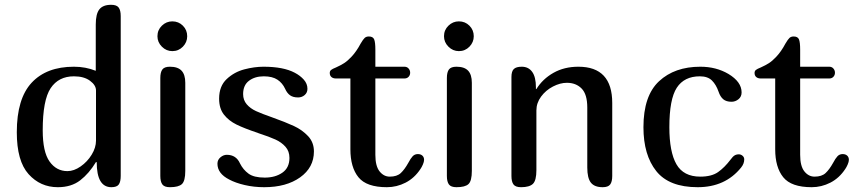

<svg xmlns="http://www.w3.org/2000/svg" viewBox="-20 -780 3567 800"><path d="M379 -485V-678Q379 -722 394 -741Q409 -760 443 -760Q466 -760 474.5 -748.5Q483 -737 483 -713V-47Q483 -23 475 -11.5Q467 0 444 0Q383 0 383 -104L380 -105Q351 -57 314 -28.5Q277 0 221 0Q148 0 99 -54.5Q50 -109 50 -229Q50 -369 112 -435.5Q174 -502 288 -502Q337 -502 379 -485ZM261 -67Q288 -67 316 -86.5Q344 -106 362 -135.5Q380 -165 380 -194V-403Q380 -425 355 -443.5Q330 -462 288 -462Q224 -462 191 -412.5Q158 -363 158 -237Q158 -147 186.5 -107Q215 -67 261 -67Z M688 0Q665 0 656.5 -11.5Q648 -23 648 -47V-455Q648 -479 656.5 -490.5Q665 -502 688 -502Q721 -502 736.5 -485.5Q752 -469 752 -435V-68Q752 -26 738 -13Q724 0 688 0ZM698 -691Q724 -691 742 -673Q760 -655 760 -629Q760 -604 742 -585.5Q724 -567 698 -567Q673 -567 654.5 -585.5Q636 -604 636 -629Q636 -655 654.5 -673Q673 -691 698 -691Z M1057 -225 1055 -226Q998 -245 965.5 -261Q933 -277 913 -302.5Q893 -328 893 -369Q893 -421 924.5 -450.5Q956 -480 998 -491Q1040 -502 1078 -502Q1161 -502 1208 -477Q1231 -465 1246 -448Q1261 -431 1261 -410Q1261 -394 1249.5 -384Q1238 -374 1222 -374Q1201 -374 1188.5 -383Q1176 -392 1168 -410Q1157 -434 1136 -448Q1115 -462 1079 -462Q1042 -462 1017.5 -443.5Q993 -425 993 -388Q993 -363 1008 -345.5Q1023 -328 1047 -317Q1071 -306 1114 -291Q1170 -271 1204.5 -255Q1239 -239 1263.5 -213Q1288 -187 1288 -149Q1288 -82 1230.5 -41Q1173 0 1081 0Q1038 0 999.5 -9Q961 -18 935 -32Q886 -57 886 -98Q886 -114 898.5 -124.5Q911 -135 925 -135Q964 -135 980 -99Q993 -73 1015.5 -56.5Q1038 -40 1083 -40Q1127 -40 1156.5 -60.5Q1186 -81 1186 -122Q1186 -150 1169.5 -168.5Q1153 -187 1128 -198.5Q1103 -210 1057 -225Z M1440 -158V-453H1380Q1368 -453 1361 -459Q1354 -465 1354 -476Q1354 -484 1359.5 -488.5Q1365 -493 1380 -499Q1400 -508 1414 -517Q1428 -526 1444 -543Q1465 -565 1483 -599Q1493 -616 1499.5 -622Q1506 -628 1517 -628Q1534 -628 1539 -616Q1544 -604 1544 -573V-502H1665Q1676 -502 1682.5 -494.5Q1689 -487 1689 -477Q1689 -467 1682.5 -460Q1676 -453 1665 -453H1544V-135Q1544 -88 1561.5 -66Q1579 -44 1604 -44Q1634 -44 1650 -59Q1666 -74 1681 -101Q1691 -120 1699.5 -129Q1708 -138 1721 -138Q1733 -138 1740 -131.5Q1747 -125 1747 -114Q1747 -106 1742 -94.5Q1737 -83 1732 -76Q1707 -38 1670 -19Q1633 0 1592 0Q1507 0 1473.5 -41.5Q1440 -83 1440 -158Z M1882 0Q1859 0 1850.5 -11.5Q1842 -23 1842 -47V-455Q1842 -479 1850.5 -490.5Q1859 -502 1882 -502Q1915 -502 1930.5 -485.5Q1946 -469 1946 -435V-68Q1946 -26 1932 -13Q1918 0 1882 0ZM1892 -691Q1918 -691 1936 -673Q1954 -655 1954 -629Q1954 -604 1936 -585.5Q1918 -567 1892 -567Q1867 -567 1848.5 -585.5Q1830 -604 1830 -629Q1830 -655 1848.5 -673Q1867 -691 1892 -691Z M2154 -502Q2182 -502 2197.5 -480.5Q2213 -459 2213 -416V-409H2215Q2241 -451 2286 -476.5Q2331 -502 2390 -502Q2531 -502 2531 -351V-47Q2531 -23 2522.5 -11.5Q2514 0 2491 0Q2457 0 2442 -19Q2427 -38 2427 -82V-332Q2427 -387 2403.5 -411Q2380 -435 2342 -435Q2314 -435 2284 -419.5Q2254 -404 2234.5 -377.5Q2215 -351 2215 -320V-71Q2215 -28 2200.5 -14Q2186 0 2151 0Q2128 0 2119.5 -11.5Q2111 -23 2111 -47V-459Q2111 -483 2121 -492.5Q2131 -502 2154 -502Z M3058 -137Q3067 -137 3074 -131Q3081 -125 3081 -116Q3081 -98 3068 -82Q3002 0 2887 0Q2768 0 2714.5 -67Q2661 -134 2661 -250Q2661 -381 2726 -441.5Q2791 -502 2898 -502Q2964 -502 3015 -472Q3070 -439 3070 -395Q3070 -377 3057 -366.5Q3044 -356 3028 -356Q3006 -356 2993.5 -366.5Q2981 -377 2974 -398Q2964 -427 2946.5 -444.5Q2929 -462 2896 -462Q2831 -462 2800 -414.5Q2769 -367 2769 -250Q2769 -147 2798.5 -95.5Q2828 -44 2898 -44Q2945 -44 2972 -63Q2999 -82 3024 -115L3033 -126Q3043 -137 3058 -137Z M3210 -158V-453H3150Q3138 -453 3131 -459Q3124 -465 3124 -476Q3124 -484 3129.5 -488.5Q3135 -493 3150 -499Q3170 -508 3184 -517Q3198 -526 3214 -543Q3235 -565 3253 -599Q3263 -616 3269.5 -622Q3276 -628 3287 -628Q3304 -628 3309 -616Q3314 -604 3314 -573V-502H3435Q3446 -502 3452.5 -494.5Q3459 -487 3459 -477Q3459 -467 3452.5 -460Q3446 -453 3435 -453H3314V-135Q3314 -88 3331.5 -66Q3349 -44 3374 -44Q3404 -44 3420 -59Q3436 -74 3451 -101Q3461 -120 3469.5 -129Q3478 -138 3491 -138Q3503 -138 3510 -131.5Q3517 -125 3517 -114Q3517 -106 3512 -94.5Q3507 -83 3502 -76Q3477 -38 3440 -19Q3403 0 3362 0Q3277 0 3243.5 -41.5Q3210 -83 3210 -158Z"/></svg>

Font: Marmelad for Arash.Academy
Style: Regular
Weight: 400
Designer: Manvel Shmavonyan
Foundry: Cyreal
Version: Version 1.110;Glyphs 3.2 (3202)